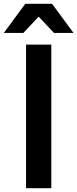

<svg xmlns="http://www.w3.org/2000/svg" viewBox="-52 -983 404 1003"><path d="M80 -963H220L332 -811H230L134 -913H166L70 -811H-32ZM84 -750H216V0H84Z"/></svg>

Font: Bounded
Style: Regular
Weight: 400
Designer: Vlad Churkin
Version: Version 1.0